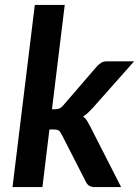

<svg xmlns="http://www.w3.org/2000/svg" viewBox="-20 -763 567 783"><path d="M244 -743 192 -317.5H204.5Q216 -317.5 223.2 -321Q230.5 -324.5 238.5 -334L374.5 -491.5Q383.5 -501.5 393 -507.2Q402.5 -513 417 -513H527L358 -322.5Q348.5 -312 339 -303.2Q329.5 -294.5 319 -288Q328.5 -281 334.8 -270.8Q341 -260.5 347 -249L474 0H367Q353.5 0 344.8 -5Q336 -10 330 -22L230.5 -216.5Q224.5 -228 218.2 -231.5Q212 -235 198 -235H181.5L153 0H31L122 -743Z"/></svg>

Font: Lato TR
Style: Bold Italic
Weight: 700
Italic angle: -12°
Designer: Lukasz Dziedzic
Foundry: tyPoland Lukasz Dziedzic
Version: Version 1.104 2013